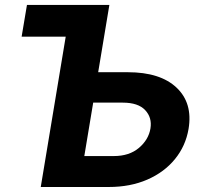

<svg xmlns="http://www.w3.org/2000/svg" viewBox="-20 -747 824 767"><path d="M372.2 -458.5H490.8Q620 -458.5 685.2 -397Q750.4 -335.6 733.3 -232.2Q721.6 -163.7 678.8 -111.3Q636 -58.9 568.4 -29.5Q500.7 0 414.4 0H142.8L242.5 -600.5H66.4L87.7 -727.3H416.9ZM352.3 -337 316.8 -123.6H435Q496.4 -123.6 535 -156.2Q573.5 -188.9 581 -233.7Q588.1 -277 560 -307Q532 -337 470.5 -337Z"/></svg>

Font: Inter UI
Style: Bold Italic
Weight: 700
Italic angle: 9.39999°
Designer: Rasmus Andersson
Foundry: rsms
Version: 3.2;8d6f07862